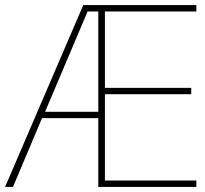

<svg xmlns="http://www.w3.org/2000/svg" viewBox="-21 -734 804 754"><path d="M750 0H365V-270H144L30 0H-1L306 -714H750V-689H391V-389H730V-364H391V-25H750ZM156 -295H365V-689H323Z"/></svg>

Font: Noto Sans Hebrew Thin Thin
Style: Regular
Weight: 250
Version: Version 3.001